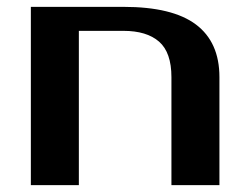

<svg xmlns="http://www.w3.org/2000/svg" viewBox="-20 -540 725 560"><path d="M620 0H480V-315Q480 -387 444 -418.5Q408 -450 340 -450H210V0H70V-520H340Q483 -520 551.5 -468.5Q620 -417 620 -315Z"/></svg>

Font: Prosto One
Style: Regular
Weight: 400
Designer: Pavel Emelyanov and Jovanny lemonad
Foundry: Pavel Emelyanov and Jovanny Lemonad
Version: Version 1.001